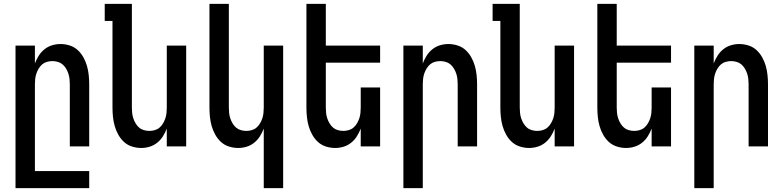

<svg xmlns="http://www.w3.org/2000/svg" viewBox="-20 -755 4040 990"><path d="M60 215V-520H160V-428Q168 -449 180 -468Q192 -487 209.5 -501Q227 -515 248.5 -521.5Q270 -528 292 -528Q316 -528 339.5 -520.5Q363 -513 380.5 -497Q398 -481 410 -459.5Q422 -438 428.5 -415Q435 -392 437.5 -368Q440 -344 440 -320V0H340V-320Q340 -334 338.5 -348Q337 -362 332.5 -375.5Q328 -389 320.5 -401.5Q313 -414 302.5 -423Q292 -432 278 -436Q264 -440 250 -440Q236 -440 222 -436Q208 -432 197.5 -423Q187 -414 179.5 -401.5Q172 -389 167.5 -375.5Q163 -362 161.5 -348Q160 -334 160 -320V127H440V215Z M708 8Q684 8 660.5 0.5Q637 -7 619.5 -23Q602 -39 590 -60.5Q578 -82 571.5 -105Q565 -128 562.5 -152Q560 -176 560 -200V-647H520V-735H660V-200Q660 -186 661.5 -172Q663 -158 667.5 -144.5Q672 -131 679.5 -118.5Q687 -106 697.5 -97Q708 -88 722 -84Q736 -80 750 -80Q764 -80 778 -84Q792 -88 802.5 -97Q813 -106 820.5 -118.5Q828 -131 832.5 -144.5Q837 -158 838.5 -172Q840 -186 840 -200V-520H940V0H840V-92Q832 -71 820 -52Q808 -33 790.5 -19Q773 -5 751.5 1.5Q730 8 708 8Z M1340 215V-92Q1332 -71 1320 -52Q1308 -33 1290.5 -19Q1273 -5 1251.5 1.5Q1230 8 1208 8Q1184 8 1160.5 0.5Q1137 -7 1119.5 -23Q1102 -39 1090 -60.5Q1078 -82 1071.5 -105Q1065 -128 1062.5 -152Q1060 -176 1060 -200V-735H1160V-200Q1160 -186 1161.5 -172Q1163 -158 1167.5 -144.5Q1172 -131 1179.5 -118.5Q1187 -106 1197.5 -97Q1208 -88 1222 -84Q1236 -80 1250 -80Q1264 -80 1278 -84Q1292 -88 1302.5 -97Q1313 -106 1320.5 -118.5Q1328 -131 1332.5 -144.5Q1337 -158 1338.5 -172Q1340 -186 1340 -200V-520H1440V215Z M1708 8Q1684 8 1660.5 0.5Q1637 -7 1619.5 -23Q1602 -39 1590 -60.5Q1578 -82 1571.5 -105Q1565 -128 1562.5 -152Q1560 -176 1560 -200V-735H1660V-520H1940V-432H1660V-200Q1660 -186 1661.5 -172Q1663 -158 1667.5 -144.5Q1672 -131 1679.5 -118.5Q1687 -106 1697.5 -97Q1708 -88 1722 -84Q1736 -80 1750 -80Q1764 -80 1778 -84Q1792 -88 1802.5 -97Q1813 -106 1820.5 -118.5Q1828 -131 1832.5 -144.5Q1837 -158 1838.5 -172Q1840 -186 1840 -200V-304H1940V0H1840V-92Q1832 -71 1820 -52Q1808 -33 1790.5 -19Q1773 -5 1751.5 1.5Q1730 8 1708 8Z M2060 215V-520H2160V-428Q2168 -449 2180 -468Q2192 -487 2209.5 -501Q2227 -515 2248.5 -521.5Q2270 -528 2292 -528Q2316 -528 2339.5 -520.5Q2363 -513 2380.5 -497Q2398 -481 2410 -459.5Q2422 -438 2428.5 -415Q2435 -392 2437.5 -368Q2440 -344 2440 -320V0H2340V-320Q2340 -334 2338.5 -348Q2337 -362 2332.5 -375.5Q2328 -389 2320.5 -401.5Q2313 -414 2302.5 -423Q2292 -432 2278 -436Q2264 -440 2250 -440Q2236 -440 2222 -436Q2208 -432 2197.5 -423Q2187 -414 2179.5 -401.5Q2172 -389 2167.5 -375.5Q2163 -362 2161.5 -348Q2160 -334 2160 -320V215Z M2708 8Q2684 8 2660.5 0.5Q2637 -7 2619.5 -23Q2602 -39 2590 -60.5Q2578 -82 2571.5 -105Q2565 -128 2562.5 -152Q2560 -176 2560 -200V-647H2520V-735H2660V-200Q2660 -186 2661.5 -172Q2663 -158 2667.5 -144.5Q2672 -131 2679.5 -118.5Q2687 -106 2697.5 -97Q2708 -88 2722 -84Q2736 -80 2750 -80Q2764 -80 2778 -84Q2792 -88 2802.5 -97Q2813 -106 2820.5 -118.5Q2828 -131 2832.5 -144.5Q2837 -158 2838.5 -172Q2840 -186 2840 -200V-520H2940V0H2840V-92Q2832 -71 2820 -52Q2808 -33 2790.5 -19Q2773 -5 2751.5 1.5Q2730 8 2708 8Z M3208 8Q3184 8 3160.5 0.5Q3137 -7 3119.5 -23Q3102 -39 3090 -60.5Q3078 -82 3071.5 -105Q3065 -128 3062.5 -152Q3060 -176 3060 -200V-735H3160V-520H3440V-432H3160V-200Q3160 -186 3161.5 -172Q3163 -158 3167.5 -144.5Q3172 -131 3179.5 -118.5Q3187 -106 3197.5 -97Q3208 -88 3222 -84Q3236 -80 3250 -80Q3264 -80 3278 -84Q3292 -88 3302.5 -97Q3313 -106 3320.5 -118.5Q3328 -131 3332.5 -144.5Q3337 -158 3338.5 -172Q3340 -186 3340 -200V-304H3440V0H3340V-92Q3332 -71 3320 -52Q3308 -33 3290.5 -19Q3273 -5 3251.5 1.5Q3230 8 3208 8Z M3560 215V-520H3660V-428Q3668 -449 3680 -468Q3692 -487 3709.5 -501Q3727 -515 3748.5 -521.5Q3770 -528 3792 -528Q3816 -528 3839.5 -520.5Q3863 -513 3880.5 -497Q3898 -481 3910 -459.5Q3922 -438 3928.5 -415Q3935 -392 3937.5 -368Q3940 -344 3940 -320V0H3840V-320Q3840 -334 3838.5 -348Q3837 -362 3832.5 -375.5Q3828 -389 3820.5 -401.5Q3813 -414 3802.5 -423Q3792 -432 3778 -436Q3764 -440 3750 -440Q3736 -440 3722 -436Q3708 -432 3697.5 -423Q3687 -414 3679.5 -401.5Q3672 -389 3667.5 -375.5Q3663 -362 3661.5 -348Q3660 -334 3660 -320V215Z"/></svg>

Font: Iosevka Semibold
Style: Regular
Weight: 600
Monospace: yes
Designer: Belleve Invis
Foundry: Belleve Invis
Version: Version 33.2.3; ttfautohint (v1.8.4)